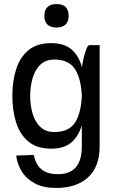

<svg xmlns="http://www.w3.org/2000/svg" viewBox="-20 -723 580 948"><path d="M199 -644Q199 -703 260 -703Q319 -703 319 -644Q319 -617 303.5 -602Q288 -587 260 -587Q229 -587 214 -602Q199 -617 199 -644ZM472 0Q472 100 415 152.5Q358 205 257 205Q195 205 153 183Q111 161 88 124.5Q65 88 60 45L147 42Q151 66 163.5 88Q176 110 200.5 123.5Q225 137 266 137Q384 137 384 0V-104Q367 -49 331.5 -19Q296 11 233 11Q163 11 121 -23.5Q79 -58 60 -117Q41 -176 41 -249V-250Q41 -323 60 -382Q79 -441 121 -475.5Q163 -510 233 -510Q297 -510 333 -479Q369 -448 385 -391Q387 -412 393 -437Q399 -462 406.5 -481Q414 -500 421 -500H472ZM249 -429Q205 -429 179 -403.5Q153 -378 141 -337Q129 -296 129 -250Q129 -203 141 -162Q153 -121 179.5 -96Q206 -71 249 -71Q318 -71 349 -116Q380 -161 384 -250Q380 -338 349 -383.5Q318 -429 249 -429Z"/></svg>

Font: Haskoy Medium
Style: Regular
Weight: 500
Designer: Ertekin Erdin
Foundry: Ertekin Erdin
Version: Version 1.500; ttfautohint (v1.8.3)